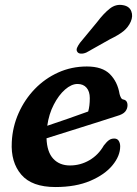

<svg xmlns="http://www.w3.org/2000/svg" viewBox="-20 -742 553 774"><path d="M464.5 -152Q464.5 -113.5 433.5 -75.8Q402.5 -38 344 -13Q285.5 12 203.5 12Q108.5 12 65.8 -38Q23 -88 27.5 -169.5Q30.5 -231 55 -286Q79.5 -341 120.2 -383.2Q161 -425.5 214.8 -449.8Q268.5 -474 330 -474Q392.5 -474 423.2 -443Q454 -412 462 -363Q464 -355 467.5 -348.5Q471 -342 476.5 -341Q494 -338 494 -317.5Q494 -303.5 484.8 -292.2Q475.5 -281 452 -274.5Q415 -262.5 363.5 -246.2Q312 -230 259.8 -213.5Q207.5 -197 167.5 -184.5Q169.5 -129 194.8 -102Q220 -75 262 -75Q304 -75 340.2 -96Q376.5 -117 398.5 -155.5Q410.5 -171 419.5 -177.2Q428.5 -183.5 440.5 -183.5Q453 -183.5 458.8 -174Q464.5 -164.5 464.5 -152ZM292.5 -403.5Q268 -403.5 242.2 -381Q216.5 -358.5 196.8 -320.2Q177 -282 170.5 -235Q209 -248 254.8 -263.8Q300.5 -279.5 335.5 -292.5Q342 -314.5 342 -346.5Q342 -373 329 -388.2Q316 -403.5 292.5 -403.5ZM371.5 -653Q397.5 -687.5 422.5 -707.2Q447.5 -727 477 -721Q501.5 -716.5 509.2 -696.8Q517 -677 507 -654.5Q497 -632 477.5 -616.2Q458 -600.5 424.5 -584.5L328.5 -530.5Q317.5 -525.5 307 -525.8Q296.5 -526 292 -532.5Q286.5 -540 290.8 -549.8Q295 -559.5 302.5 -569.5Z"/></svg>

Font: Fraunces 9pt S100 SemiBold
Style: Italic
Weight: 600
Italic angle: -16°
Version: Version 1.000; ttfautohint (v1.8.3)